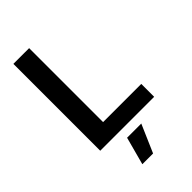

<svg xmlns="http://www.w3.org/2000/svg" viewBox="-285 -816 1138 1138"><g transform="rotate(-45 284.0 -247.5)"><path d="M72 0H524V-108H204V-728H72ZM192 233H282L358 58H239Z"/></g></svg>

Font: Wafeq Semi Bold
Style: Regular
Weight: 600
Designer: Rasmus Andersson & Azza Alameddine
Foundry: Google & TypeTogether
Version: Version 3.000;January 28, 2025;FontCreator 15.0.0.3014 64-bi